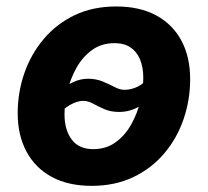

<svg xmlns="http://www.w3.org/2000/svg" viewBox="-20 -573 654 603"><path d="M267.8 10.7Q194 10.7 142.2 -17.6Q90.3 -45.8 63 -97.2Q35.6 -148.5 35.6 -217.2Q35.6 -283 56.5 -343.2Q77.5 -403.4 117.4 -450.7Q157.3 -498 214.6 -525.4Q272 -552.7 345.1 -552.7Q418.6 -552.7 470.6 -524.6Q522.5 -496.5 549.9 -445.1Q577.2 -393.8 577.2 -324.6Q577.2 -258.7 556.4 -198.5Q535.7 -138.2 495.7 -91.1Q455.7 -43.9 398.3 -16.6Q341 10.7 267.8 10.7ZM272.9 -104.6Q313.8 -104.6 343.5 -126.5Q373.3 -148.3 392.4 -182.7Q411.6 -217.1 420.8 -256Q430 -294.9 430 -328.7Q430 -361.5 420 -385.9Q410 -410.3 390.1 -423.9Q370.2 -437.5 339.7 -437.5Q298.9 -437.5 269.1 -415.9Q239.3 -394.3 220.2 -360.1Q201 -325.8 191.8 -287.1Q182.6 -248.3 182.6 -214Q182.6 -165.1 205.1 -134.9Q227.6 -104.6 272.9 -104.6ZM150.3 -201.8 112 -235.5Q140.5 -265.7 164.8 -285.8Q189.2 -305.9 211.5 -315.8Q233.8 -325.7 255.7 -325.7Q282.1 -325.7 302.7 -317Q323.4 -308.3 340 -299.6Q356.7 -290.9 370.6 -290.9Q392.8 -290.9 413.9 -301.6Q435 -312.3 461.5 -343.9L500.6 -313.9Q473.7 -281.8 449.6 -261.3Q425.5 -240.9 402.4 -231.1Q379.3 -221.4 354.6 -221.4Q328 -221.4 308 -230.1Q288 -238.8 272.3 -247.5Q256.5 -256.2 241.8 -256.2Q222.5 -256.2 200 -243.5Q177.5 -230.7 150.3 -201.8Z"/></svg>

Font: Inter Variable
Style: Italic
Weight: 400
Italic angle: -9.39999°
Designer: Rasmus Andersson
Foundry: rsms
Version: Version 4.001;git-9221beed3